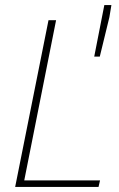

<svg xmlns="http://www.w3.org/2000/svg" viewBox="-20 -740 472 760"><path d="M40 0 172 -660H202L76 -26H376L370 0ZM353 -516 393 -720H421L413 -672L375 -516Z"/></svg>

Font: Source Sans Variable
Style: Italic
Weight: 200
Italic angle: -11°
Designer: Paul D. Hunt
Foundry: Adobe Systems Incorporated
Version: Version 3.006;hotconv 1.0.111;makeotfexe 2.5.65597